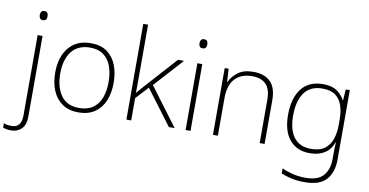

<svg xmlns="http://www.w3.org/2000/svg" viewBox="-140 -1011 2887 1501"><g transform="rotate(10 1303.0 -260.0)"><path d="M78 -688Q78 -704 85 -714Q92 -724 108 -724Q127 -724 133.5 -714Q140 -704 140 -688Q140 -672 133.5 -662Q127 -652 108 -652Q92 -652 85 -662Q78 -672 78 -688ZM13 240Q-7 240 -23 237Q-39 234 -51 230V194Q-36 201 -20.5 203Q-5 205 11 205Q89 205 89 109V-530H128V112Q128 176 95.5 208Q63 240 13 240Z M739 -265Q739 -185 713.5 -123Q688 -61 636 -25.5Q584 10 506 10Q431 10 379.5 -25Q328 -60 301.5 -122Q275 -184 275 -265Q275 -392 337.5 -466Q400 -540 511 -540Q590 -540 640 -504Q690 -468 714.5 -406Q739 -344 739 -265ZM315 -265Q315 -158 362 -91.5Q409 -25 506 -25Q573 -25 616 -55.5Q659 -86 679 -140Q699 -194 699 -265Q699 -333 680 -387Q661 -441 619.5 -473Q578 -505 511 -505Q416 -505 365.5 -441.5Q315 -378 315 -265Z M925 -381Q925 -339 925 -299.5Q925 -260 924 -218Q939 -236 953 -252Q967 -268 983 -286L1203 -530H1251L1044 -302L1270 0H1224L1017 -276L925 -177V0H887V-760H925Z M1376 -724Q1395 -724 1401.5 -714Q1408 -704 1408 -688Q1408 -672 1401.5 -662Q1395 -652 1376 -652Q1360 -652 1353 -662Q1346 -672 1346 -688Q1346 -704 1353 -714Q1360 -724 1376 -724ZM1396 -530V0H1357V-530Z M1801 -540Q1889 -540 1936.5 -493Q1984 -446 1984 -347V0H1945V-345Q1945 -428 1907 -466.5Q1869 -505 1798 -505Q1711 -505 1662 -453.5Q1613 -402 1613 -297V0H1574V-530H1605L1611 -426H1614Q1633 -471 1678.5 -505.5Q1724 -540 1801 -540Z M2354 -540Q2423 -540 2463 -513Q2503 -486 2526 -443H2529L2535 -530H2567V22Q2567 121 2515.5 180.5Q2464 240 2343 240Q2283 240 2237.5 229.5Q2192 219 2156 204V163Q2192 181 2240 193Q2288 205 2344 205Q2443 205 2485.5 155.5Q2528 106 2528 23V-15Q2528 -40 2528.5 -61.5Q2529 -83 2531 -108H2528Q2508 -50 2460.5 -20Q2413 10 2343 10Q2241 10 2183 -58.5Q2125 -127 2125 -258Q2125 -388 2183 -464Q2241 -540 2354 -540ZM2356 -505Q2259 -505 2212 -439.5Q2165 -374 2165 -258Q2165 -144 2211.5 -84.5Q2258 -25 2346 -25Q2419 -25 2458.5 -56.5Q2498 -88 2513.5 -138.5Q2529 -189 2529 -246V-289Q2529 -353 2512.5 -401.5Q2496 -450 2458.5 -477.5Q2421 -505 2356 -505Z"/></g></svg>

Font: Noto Sans Devanagari ExtraLight
Style: Regular
Weight: 200
Designer: Jelle Bosma - Monotype Design Team
Foundry: Monotype Imaging Inc.
Version: Version 2.004; ttfautohint (v1.8.4.7-5d5b)